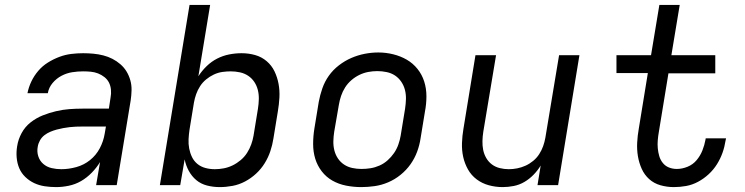

<svg xmlns="http://www.w3.org/2000/svg" viewBox="-20 -755 3040 783"><path d="M209 8Q185 8 162 4.5Q139 1 119 -8.5Q99 -18 83 -33.5Q67 -49 58.5 -69Q50 -89 48 -112.5Q46 -136 50 -159Q54 -186 68 -212Q82 -238 105 -256Q128 -274 154.5 -284.5Q181 -295 208.5 -301.5Q236 -308 263 -310Q290 -312 317 -312H424L431 -358Q434 -373 432.5 -389Q431 -405 424.5 -418Q418 -431 406 -440.5Q394 -450 380 -455.5Q366 -461 350.5 -462.5Q335 -464 319 -464Q297 -464 274.5 -460.5Q252 -457 231 -446Q210 -435 194.5 -416.5Q179 -398 175 -375H92Q97 -400 108 -423Q119 -446 136 -466Q153 -486 175.5 -500Q198 -514 222 -523Q246 -532 270.5 -535Q295 -538 319 -538Q340 -538 361 -536Q382 -534 401.5 -529Q421 -524 438.5 -515Q456 -506 471 -493Q486 -480 496 -463.5Q506 -447 511.5 -427.5Q517 -408 516.5 -387Q516 -366 513 -346L456 0H372L388 -94Q374 -71 354 -50.5Q334 -30 310.5 -16.5Q287 -3 260.5 2.5Q234 8 209 8ZM230 -65Q260 -65 291 -73.5Q322 -82 347 -102Q372 -122 387 -150.5Q402 -179 407 -210L412 -239H317Q303 -239 290 -238.5Q277 -238 264 -236.5Q251 -235 237.5 -232.5Q224 -230 211 -226.5Q198 -223 185 -217.5Q172 -212 161 -203.5Q150 -195 143 -182.5Q136 -170 134 -157Q130 -137 136 -118Q142 -99 156.5 -86.5Q171 -74 190.5 -69.5Q210 -65 230 -65Z M876 8Q849 8 824 1.5Q799 -5 780.5 -20.5Q762 -36 750 -58Q738 -80 733 -105L715 0H632L753 -735H837L789 -444Q803 -466 822.5 -485Q842 -504 865.5 -516Q889 -528 914.5 -533Q940 -538 965 -538Q994 -538 1020.5 -530.5Q1047 -523 1067.5 -505.5Q1088 -488 1099.5 -464Q1111 -440 1116 -413Q1121 -386 1119.5 -357.5Q1118 -329 1113 -300L1095 -190Q1091 -164 1082.5 -138.5Q1074 -113 1059.5 -89.5Q1045 -66 1024.5 -47Q1004 -28 979.5 -15Q955 -2 928.5 3Q902 8 876 8ZM856 -65Q874 -65 892.5 -68.5Q911 -72 928.5 -80.5Q946 -89 961.5 -102Q977 -115 987.5 -131.5Q998 -148 1004.5 -166Q1011 -184 1014 -202L1032 -312Q1035 -331 1035.5 -350.5Q1036 -370 1031.5 -388Q1027 -406 1017 -421Q1007 -436 992 -446Q977 -456 958.5 -460Q940 -464 921 -464Q904 -464 886.5 -461.5Q869 -459 852 -451Q835 -443 820.5 -431Q806 -419 796 -403.5Q786 -388 780 -371Q774 -354 771 -337L753 -227Q750 -207 749 -187.5Q748 -168 751.5 -149.5Q755 -131 763 -114.5Q771 -98 785 -86.5Q799 -75 817.5 -70Q836 -65 856 -65Z M1453 8Q1422 8 1391.5 2Q1361 -4 1335.5 -18.5Q1310 -33 1292 -56.5Q1274 -80 1265.5 -108Q1257 -136 1257 -167.5Q1257 -199 1262 -230L1280 -340Q1285 -367 1294.5 -394.5Q1304 -422 1321 -446Q1338 -470 1362 -488.5Q1386 -507 1412.5 -518.5Q1439 -530 1467 -535.5Q1495 -541 1523 -541Q1554 -541 1584 -533.5Q1614 -526 1639 -511.5Q1664 -497 1682.5 -474Q1701 -451 1710 -422.5Q1719 -394 1719 -362.5Q1719 -331 1713 -300L1695 -190Q1691 -163 1681 -136Q1671 -109 1654 -85Q1637 -61 1613.5 -42Q1590 -23 1563 -11.5Q1536 0 1508 4Q1480 8 1453 8ZM1454 -66Q1473 -66 1491.5 -69Q1510 -72 1528 -80Q1546 -88 1561 -101.5Q1576 -115 1587 -131Q1598 -147 1604.5 -165.5Q1611 -184 1614 -202L1632 -312Q1635 -332 1635.5 -351Q1636 -370 1631.5 -388Q1627 -406 1616.5 -421.5Q1606 -437 1591 -447Q1576 -457 1557 -461Q1538 -465 1519 -465Q1500 -465 1481.5 -461.5Q1463 -458 1445.5 -449.5Q1428 -441 1413 -428Q1398 -415 1387.5 -398.5Q1377 -382 1371 -364Q1365 -346 1362 -328L1343 -218Q1340 -199 1339.5 -179.5Q1339 -160 1343.5 -142Q1348 -124 1358 -109Q1368 -94 1383 -84Q1398 -74 1416.5 -70Q1435 -66 1454 -66Z M2030 8Q2001 8 1973.5 0.5Q1946 -7 1924 -23.5Q1902 -40 1888.5 -64Q1875 -88 1869 -115Q1863 -142 1864 -171.5Q1865 -201 1870 -230L1919 -530H2003L1951 -218Q1948 -199 1947.5 -180Q1947 -161 1950.5 -143.5Q1954 -126 1963 -110.5Q1972 -95 1986 -84.5Q2000 -74 2018 -69.5Q2036 -65 2055 -65Q2072 -65 2089.5 -68.5Q2107 -72 2123.5 -79.5Q2140 -87 2154.5 -99Q2169 -111 2179 -126.5Q2189 -142 2195 -159Q2201 -176 2204 -193L2260 -530H2343L2256 0H2172L2185 -80Q2173 -60 2156 -42.5Q2139 -25 2118.5 -13Q2098 -1 2075 3.5Q2052 8 2030 8Z M2728 8Q2700 8 2673.5 0.5Q2647 -7 2627.5 -24.5Q2608 -42 2597 -66.5Q2586 -91 2581.5 -118Q2577 -145 2578.5 -173.5Q2580 -202 2585 -230L2622 -457H2494V-530H2635L2669 -735H2752L2718 -530H2897V-456H2706L2667 -218Q2664 -201 2662.5 -184Q2661 -167 2662.5 -150.5Q2664 -134 2668.5 -118.5Q2673 -103 2683 -90.5Q2693 -78 2708 -72Q2723 -66 2740 -66Q2762 -66 2784 -75Q2806 -84 2821 -102Q2836 -120 2844.5 -141.5Q2853 -163 2857 -185Q2857 -186 2857.5 -188Q2858 -190 2858 -191H2941Q2940 -189 2940 -186.5Q2940 -184 2939 -182Q2935 -156 2926.5 -132Q2918 -108 2904 -85.5Q2890 -63 2870 -44.5Q2850 -26 2826.5 -13.5Q2803 -1 2778 3.5Q2753 8 2728 8Z"/></svg>

Font: Iosevka Curly Extended Oblique
Style: Regular
Weight: 400
Width: 7
Italic angle: -9°
Monospace: yes
Designer: Belleve Invis
Foundry: Belleve Invis
Version: Version 11.1.0; ttfautohint (v1.8.3)